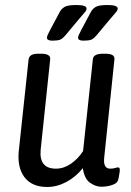

<svg xmlns="http://www.w3.org/2000/svg" viewBox="-20 -738 523 765"><path d="M168 7Q107 7 77.5 -32Q48 -71 55 -138L94 -502Q96 -513 105 -518.5Q114 -524 134 -524H144Q182 -524 180 -502L142 -141Q135 -66 203 -66Q234 -66 262.5 -85.5Q291 -105 311 -136L350 -502Q352 -524 390 -524H400Q438 -524 436 -502L395 -108Q391 -66 419 -66Q430 -66 438 -68.5Q446 -71 451 -71Q459 -71 457 -55Q456 -46 453.5 -33Q451 -20 449 -17Q445 -7 425.5 -0.5Q406 6 384 6Q361 6 338.5 -10Q316 -26 310 -68Q282 -33 244.5 -13Q207 7 168 7ZM188 -576Q167 -576 167 -588Q167 -593 171.5 -602Q176 -611 181 -621L219 -692Q225 -703 237.5 -710.5Q250 -718 284 -718Q325 -718 325 -704Q325 -697 317 -688Q309 -679 293 -660L243 -600Q229 -583 218.5 -579.5Q208 -576 188 -576ZM312 -576Q291 -576 291 -588Q291 -593 295.5 -602Q300 -611 305 -621L343 -692Q349 -703 361.5 -710.5Q374 -718 408 -718Q449 -718 449 -704Q449 -697 441 -688Q433 -679 417 -660L367 -600Q353 -583 342.5 -579.5Q332 -576 312 -576Z"/></svg>

Font: Asap Condensed Condensed Regular
Style: Italic
Weight: 400
Width: 3
Italic angle: -6°
Designer: Pablo Cosgaya
Foundry: Omnibus-Type
Version: Version 3.001; ttfautohint (v1.8.4.7-5d5b)